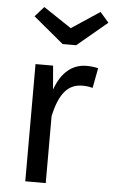

<svg xmlns="http://www.w3.org/2000/svg" viewBox="-55 -823 511 860"><g transform="rotate(5 200.5 -392.5)"><path d="M180 -420 171 -527H92V0H184V-301C206 -402 244 -449 310 -449C329 -449 340 -447 356 -443L373 -533C357 -537 338 -539 321 -539C257 -539 208 -499 180 -420ZM266 -627 401 -740 362 -785 235 -701 109 -785 69 -740 205 -627Z"/></g></svg>

Font: Fira Math
Style: Regular
Weight: 400
Designer: Xiangdong Zeng
Foundry: Xiangdong Zeng
Version: Version 0.3.4